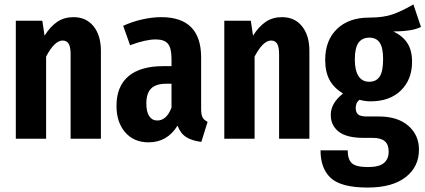

<svg xmlns="http://www.w3.org/2000/svg" viewBox="-20 -623 1910 862"><path d="M433 -395V0H297V-380Q297 -413 288 -427Q279 -441 261 -441Q225 -441 187 -369V0H51V-530H170L180 -463Q206 -504 237 -525Q268 -546 310 -546Q367 -546 400 -505Q433 -464 433 -395Z M912 -76 884 14Q842 9 816 -7.5Q790 -24 777 -59Q731 16 647 16Q581 16 542 -29Q503 -74 503 -148Q503 -235 556.5 -280.5Q610 -326 713 -326H750V-358Q750 -407 734 -426.5Q718 -446 679 -446Q634 -446 564 -420L533 -507Q574 -526 619 -536Q664 -546 704 -546Q883 -546 883 -365V-134Q883 -108 889.5 -96Q896 -84 912 -76ZM750 -140V-247H726Q680 -247 658.5 -225.5Q637 -204 637 -159Q637 -121 650 -101.5Q663 -82 686 -82Q728 -82 750 -140Z M1369 -395V0H1233V-380Q1233 -413 1224 -427Q1215 -441 1197 -441Q1161 -441 1123 -369V0H987V-530H1106L1116 -463Q1142 -504 1173 -525Q1204 -546 1246 -546Q1303 -546 1336 -505Q1369 -464 1369 -395Z M1870 -502Q1831 -482 1746 -482Q1789 -461 1809.5 -428.5Q1830 -396 1830 -346Q1830 -266 1780 -217Q1730 -168 1643 -168Q1620 -168 1594 -175Q1577 -163 1577 -138Q1577 -119 1587.5 -109.5Q1598 -100 1628 -100H1682Q1765 -100 1813 -58.5Q1861 -17 1861 49Q1861 126 1801 172.5Q1741 219 1631 219Q1512 219 1465.5 176.5Q1419 134 1419 52H1541Q1541 92 1559.5 109.5Q1578 127 1632 127Q1682 127 1703.5 109Q1725 91 1725 58Q1725 26 1707.5 11Q1690 -4 1653 -4H1613Q1536 -4 1500.5 -32Q1465 -60 1465 -107Q1465 -160 1520 -203Q1478 -229 1459 -265Q1440 -301 1440 -354Q1440 -442 1493 -493Q1546 -544 1637 -544Q1702 -544 1744 -559Q1786 -574 1836 -603ZM1573 -356Q1573 -307 1589.5 -281.5Q1606 -256 1637 -256Q1669 -256 1684.5 -279Q1700 -302 1700 -358Q1700 -408 1685 -431Q1670 -454 1638 -454Q1606 -454 1589.5 -431Q1573 -408 1573 -356Z"/></svg>

Font: Fira Sans Extra Condensed SemiBold
Style: Regular
Weight: 600
Width: 1
Designer: Carrois Corporate & Edenspiekermann AG
Foundry: Carrois Corporate GbR & Edenspiekermann AG
Version: Version 4.203